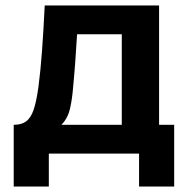

<svg xmlns="http://www.w3.org/2000/svg" viewBox="-20 -560 685 700"><path d="M30 -105Q59 -105 75.8 -117.8Q92.5 -130.5 102.5 -159.5Q112.5 -188.5 120 -242Q128 -303 133.2 -374.5Q138.5 -446 143 -540H560V-105H615V120H487V0H158V120H30ZM424 -105V-435H261Q255 -328 245 -225Q240 -178 231.8 -151.5Q223.5 -125 204 -105Z"/></svg>

Font: Hauora ExtraBold
Style: Regular
Weight: 800
Designer: Wayne Shih
Foundry: WCYS
Version: Version 1.001